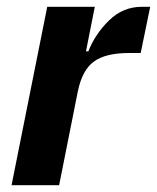

<svg xmlns="http://www.w3.org/2000/svg" viewBox="-20 -545 462 565"><path d="M154 0H14L119 -525H259L233 -394H240Q260 -445 301 -485Q342 -525 397 -525H422L394 -389H359Q291 -389 256.5 -364Q222 -339 209 -276Z"/></svg>

Font: Aneliza
Style: Bold Italic
Weight: 700
Italic angle: -11.31°
Designer: Mike Abbink, Paul van der Laan, Pieter van Rosmalen
Foundry: Bold Monday
Version: Version 3.0